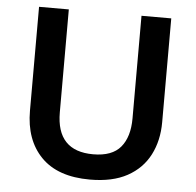

<svg xmlns="http://www.w3.org/2000/svg" viewBox="-52 -767 845 829"><g transform="rotate(5 370.5 -352.0)"><path d="M657 -264Q657 -184 625 -122Q593 -60 529 -25Q465 10 367 10Q228 10 156 -63.5Q84 -137 84 -264V-714H213V-268Q213 -100 372 -100Q454 -100 491 -144.5Q528 -189 528 -269V-714H657Z"/></g></svg>

Font: Noto Sans Lao UI SemBd
Style: Regular
Weight: 600
Designer: Monotype Design Team
Foundry: Monotype Imaging Inc.
Version: Version 2.000; ttfautohint (v1.8.4.7-5d5b)